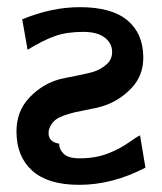

<svg xmlns="http://www.w3.org/2000/svg" viewBox="-20 -506 452 536"><path d="M26 -139Q26 -196 62.5 -234Q99 -272 147 -285Q159 -288 190.5 -294Q222 -300 240.5 -305.5Q259 -311 276 -325Q293 -339 293 -361Q293 -385 272.5 -401Q252 -417 212 -417Q167 -417 134 -405.5Q101 -394 57 -367L42 -452Q124 -486 203 -486Q292 -486 336 -449Q380 -412 380 -345Q380 -295 347.5 -260.5Q315 -226 271 -211Q254 -205 210.5 -197Q167 -189 144.5 -177.5Q122 -166 116 -141Q112 -110 145 -105Q145 -89 158 -76.5Q171 -64 202 -64Q246 -64 280 -77Q314 -90 338.5 -107.5Q363 -125 371 -128L386 -38Q294 10 201 10Q114 10 70 -29.5Q26 -69 26 -139Z"/></svg>

Font: Coval
Style: Medium
Weight: 500
Foundry: Context Ltd
Version: Version 001.000